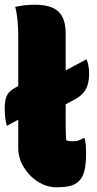

<svg xmlns="http://www.w3.org/2000/svg" viewBox="-39 -779 409 810"><path d="M326 -529Q337 -503 337 -468Q337 -425 321 -399Q305 -373 268 -355L238 -339V-262Q238 -242 238.5 -223.5Q239 -205 240 -188Q246 -185 253 -184Q260 -183 267 -183Q281 -183 291 -186Q301 -189 312 -196H318Q322 -179 323 -165.5Q324 -152 324 -126Q324 -92 318 -62.5Q312 -33 295 -16Q280 -1 258.5 5Q237 11 198 11Q158 11 121 -12.5Q84 -36 61 -74Q38 -112 38 -155V-274L-10 -248Q-15 -265 -17 -282.5Q-19 -300 -19 -322Q-19 -361 -8.5 -379Q2 -397 29 -411L38 -416V-624Q38 -661 35 -693Q32 -725 25 -750Q64 -759 110 -759Q177 -759 207.5 -730Q238 -701 238 -639V-482Z"/></svg>

Font: Recursive Sn Csl St Blk
Style: Regular
Weight: 900
Version: Version 1.079;hotconv 1.0.112;makeotfexe 2.5.65598; ttfautoh